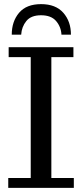

<svg xmlns="http://www.w3.org/2000/svg" viewBox="-20 -911 398 931"><path d="M20 0V-48H129V-634H22V-682H336V-634H229V-48H338V0ZM37 -743Q37 -807 72.5 -849Q108 -891 179.4 -891Q250 -891 287 -849Q324 -807 324 -743H278Q276 -781 252 -809Q228.1 -837 179 -837Q130.4 -837 107.7 -809Q85 -781 82.7 -743Z"/></svg>

Font: Montagu Slab
Style: Bold
Weight: 700
Designer: Florian Karsten
Foundry: Florian Karsten
Version: Version 1.000